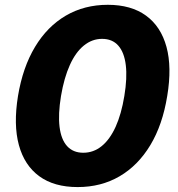

<svg xmlns="http://www.w3.org/2000/svg" viewBox="-20 -757 728 787"><path d="M298.3 9.8Q201.7 9.8 140.9 -34.7Q80.1 -79.1 57.4 -162.4Q34.7 -245.6 53.7 -363.3Q73.2 -481 123.5 -564.7Q173.8 -648.4 249.8 -692.9Q325.7 -737.3 421.9 -737.3Q517.6 -737.3 578.6 -692.9Q639.6 -648.4 662.4 -564.9Q685.1 -481.4 665.5 -363.8Q646.5 -245.6 596.2 -162.1Q545.9 -78.6 470.2 -34.4Q394.5 9.8 298.3 9.8ZM321.3 -130.9Q363.3 -130.9 396.7 -158Q430.2 -185.1 453.9 -237.1Q477.5 -289.1 489.7 -363.8Q502 -438 495.6 -490.2Q489.3 -542.5 464.8 -570.1Q440.4 -597.7 398.4 -597.7Q357.4 -597.7 323.7 -570.3Q290 -543 266.4 -490.7Q242.7 -438.5 230 -363.3Q217.8 -289.1 224.1 -237.1Q230.5 -185.1 255.1 -158Q279.8 -130.9 321.3 -130.9Z"/></svg>

Font: Inter 16pt ExtraBold
Style: Italic
Weight: 800
Italic angle: -9.3988°
Version: Version 4.001;git-66647c0bb